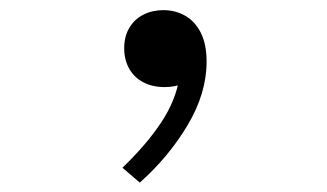

<svg xmlns="http://www.w3.org/2000/svg" viewBox="-20 -160 660 388"><path d="M231 -62.5Q231 -86.5 241.5 -104Q252 -121.5 270 -130.5Q288 -139.5 310 -139.5Q334.5 -139.5 354.2 -128.2Q374 -117 385.8 -93.8Q397.5 -70.5 397.5 -35.5Q397.5 28.5 359.2 92.8Q321 157 262.5 209L227.5 179Q277.5 130.5 306.2 86.8Q335 43 342.5 -2.5L351.5 8.5Q333.5 16 313 16Q288.5 16 270 6.5Q251.5 -3 241.2 -21Q231 -39 231 -62.5Z"/></svg>

Font: Monaspace Xenon Var
Style: Regular
Weight: 400
Designer: Riley Cran and the Lettermatic Team
Version: Version 1.000 (Monaspace Xenon Var)